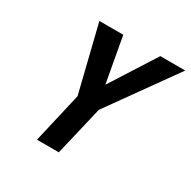

<svg xmlns="http://www.w3.org/2000/svg" viewBox="-153 -827 967 974"><g transform="rotate(30 330.5 -340.0)"><path d="M253 -294 158 -680H298L346 -415L515 -680H661L381 -288L313 0H185Z"/></g></svg>

Font: Cairo
Style: Bold Italic
Weight: 700
Italic angle: -13°
Designer: Mohamed Gaber, Accademia di Belle Arti di Urbino and others
Foundry: Kief Type Foundry, Accademia di Belle Arti di Urbino and others
Version: Version 3.011